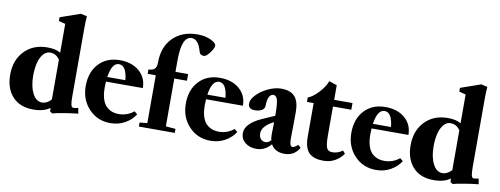

<svg xmlns="http://www.w3.org/2000/svg" viewBox="-61 -1045 3593 1380"><g transform="rotate(10 1735.5 -355.0)"><path d="M359.4 15.6 340.3 4.4 338.9 -22Q294.9 11.2 217.3 11.2Q119.6 11.2 65.7 -48.1Q11.7 -107.4 11.7 -207.5Q11.7 -314.5 75.4 -380.4Q139.2 -446.3 242.2 -446.3Q305.2 -446.3 337.9 -424.3V-634.8L289.6 -647.5V-674.8L436.5 -726.1L481.9 -715.8Q478.5 -675.3 478.5 -621.6V-127.4Q478.5 -90.8 482.7 -70.8Q486.8 -50.8 499.5 -50.8Q512.7 -50.8 535.2 -56.2L542.5 -15.6Q501.5 -12.2 436.5 -1.2Q371.6 9.8 359.4 15.6ZM271.5 -49.3Q306.6 -49.3 337.9 -83V-373Q312 -413.1 267.6 -413.1Q237.8 -413.1 216.3 -386.5Q194.8 -359.9 185.3 -319.1Q175.8 -278.3 175.8 -228.5Q175.8 -150.9 201.7 -100.1Q227.5 -49.3 271.5 -49.3Z M780.3 11.2Q685.5 11.2 623 -55.2Q560.5 -121.6 560.5 -221.7Q560.5 -323.2 618.2 -384.8Q675.8 -446.3 771.5 -446.3Q858.9 -446.3 913.1 -399.7Q967.3 -353 967.3 -277.3H698.2Q696.8 -254.4 696.8 -232.9Q696.8 -185.5 707.3 -151.6Q717.8 -117.7 736.6 -99.1Q755.4 -80.6 778.1 -72Q800.8 -63.5 829.1 -63.5Q890.6 -63.5 938 -102.5L960.4 -84.5Q934.1 -42.5 886.7 -15.6Q839.4 11.2 780.3 11.2ZM769.5 -417Q717.3 -417 702.1 -311.5H834Q823.7 -417 769.5 -417Z M987.3 0V-29.3L1043 -35.2V-384.3H983.9V-416.5Q1012.2 -416.5 1027.6 -429.4Q1043 -442.4 1043 -478.5Q1043 -591.8 1110.1 -658.7Q1177.2 -725.6 1288.6 -725.6Q1346.7 -725.6 1386.7 -705.8Q1426.8 -686 1426.8 -667Q1426.8 -648.4 1401.4 -614.7Q1376 -581.1 1358.9 -581.1Q1331.5 -581.1 1325.2 -603Q1317.4 -629.4 1310.1 -646.5Q1302.7 -663.6 1287.4 -678Q1272 -692.4 1251.5 -692.4Q1178.2 -692.4 1178.2 -518.1V-433.1H1270.5V-384.3H1178.2V-35.2L1249.5 -29.3V0Z M1510.7 11.2Q1416 11.2 1353.5 -55.2Q1291 -121.6 1291 -221.7Q1291 -323.2 1348.6 -384.8Q1406.2 -446.3 1502 -446.3Q1589.4 -446.3 1643.6 -399.7Q1697.8 -353 1697.8 -277.3H1428.7Q1427.2 -254.4 1427.2 -232.9Q1427.2 -185.5 1437.7 -151.6Q1448.2 -117.7 1467 -99.1Q1485.8 -80.6 1508.5 -72Q1531.2 -63.5 1559.6 -63.5Q1621.1 -63.5 1668.5 -102.5L1690.9 -84.5Q1664.6 -42.5 1617.2 -15.6Q1569.8 11.2 1510.7 11.2ZM1500 -417Q1447.8 -417 1432.6 -311.5H1564.5Q1554.2 -417 1500 -417Z M1846.7 11.2Q1795.9 11.2 1763.7 -15.1Q1731.4 -41.5 1731.4 -83.5Q1731.4 -155.3 1852.5 -208.5L1939.5 -246.6Q1939.5 -328.6 1931.2 -360.4Q1922.9 -392.1 1901.4 -392.1Q1880.9 -392.1 1869.6 -369.4Q1858.4 -346.7 1858.4 -305.2Q1858.4 -284.7 1838.9 -272.5Q1819.3 -260.3 1786.6 -260.3Q1738.8 -260.3 1738.8 -301.3Q1738.8 -332 1772 -366.2Q1805.2 -400.4 1854.7 -423.3Q1904.3 -446.3 1948.7 -446.3Q2017.1 -446.3 2048.6 -410.6Q2080.1 -375 2080.1 -298.3Q2080.1 -254.9 2079.1 -184.3Q2078.1 -113.8 2078.1 -103.5Q2077.6 -79.1 2082.8 -63.2Q2087.9 -47.4 2099.1 -47.4Q2115.7 -47.4 2138.2 -69.8L2158.7 -51.3Q2123 11.2 2052.2 11.2Q1980 11.2 1952.1 -41Q1907.7 11.2 1846.7 11.2ZM1854.5 -103Q1854.5 -77.6 1867.7 -62.7Q1880.9 -47.9 1903.3 -47.9Q1922.9 -47.9 1941.9 -68.4Q1937.5 -86.9 1937.5 -109.9Q1937.5 -120.1 1938 -138.4Q1938.5 -156.7 1938.7 -171.6Q1939 -186.5 1939 -200.2L1931.2 -195.8Q1854.5 -155.8 1854.5 -103Z M2335.4 11.7Q2267.1 11.7 2232.9 -19.5Q2195.3 -53.2 2195.3 -139.6V-384.3H2146.5V-416.5Q2183.6 -430.2 2224.4 -474.9Q2265.1 -519.5 2278.8 -559.1L2336.4 -539.6V-433.1H2470.2V-384.3H2336.4V-172.9Q2336.4 -97.2 2350.6 -76.2Q2361.8 -59.6 2388.7 -59.6Q2428.2 -59.6 2462.9 -85L2480 -64Q2423.8 11.7 2335.4 11.7Z M2718.8 11.2Q2624 11.2 2561.5 -55.2Q2499 -121.6 2499 -221.7Q2499 -323.2 2556.6 -384.8Q2614.3 -446.3 2710 -446.3Q2797.4 -446.3 2851.6 -399.7Q2905.8 -353 2905.8 -277.3H2636.7Q2635.3 -254.4 2635.3 -232.9Q2635.3 -185.5 2645.8 -151.6Q2656.2 -117.7 2675 -99.1Q2693.8 -80.6 2716.6 -72Q2739.3 -63.5 2767.6 -63.5Q2829.1 -63.5 2876.5 -102.5L2898.9 -84.5Q2872.6 -42.5 2825.2 -15.6Q2777.8 11.2 2718.8 11.2ZM2708 -417Q2655.8 -417 2640.6 -311.5H2772.5Q2762.2 -417 2708 -417Z M3281.7 15.6 3262.7 4.4 3261.2 -22Q3217.3 11.2 3139.6 11.2Q3042 11.2 2988 -48.1Q2934.1 -107.4 2934.1 -207.5Q2934.1 -314.5 2997.8 -380.4Q3061.5 -446.3 3164.6 -446.3Q3227.5 -446.3 3260.3 -424.3V-634.8L3211.9 -647.5V-674.8L3358.9 -726.1L3404.3 -715.8Q3400.9 -675.3 3400.9 -621.6V-127.4Q3400.9 -90.8 3405 -70.8Q3409.2 -50.8 3421.9 -50.8Q3435.1 -50.8 3457.5 -56.2L3464.8 -15.6Q3423.8 -12.2 3358.9 -1.2Q3293.9 9.8 3281.7 15.6ZM3193.8 -49.3Q3229 -49.3 3260.3 -83V-373Q3234.4 -413.1 3189.9 -413.1Q3160.2 -413.1 3138.7 -386.5Q3117.2 -359.9 3107.7 -319.1Q3098.1 -278.3 3098.1 -228.5Q3098.1 -150.9 3124 -100.1Q3149.9 -49.3 3193.8 -49.3Z"/></g></svg>

Font: Elstob Grade
Style: Regular
Weight: 400
Designer: Peter S. Baker
Version: Version 1.015